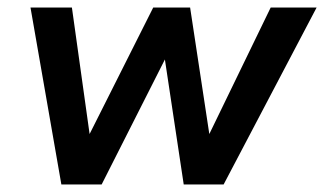

<svg xmlns="http://www.w3.org/2000/svg" viewBox="-20 -490 861 510"><path d="M468 0 418 -332 250 0H143L61 -470H171L218 -134L387 -470H485L536 -134L699 -470H821L574 0Z"/></svg>

Font: Celebes SemiBold
Style: Italic
Weight: 600
Italic angle: -10°
Designer: Anugrah Pasau
Foundry: Lafontype
Version: Version 1.000; ttfautohint (v1.8.4)